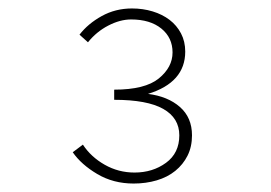

<svg xmlns="http://www.w3.org/2000/svg" viewBox="-20 -832 640 454"><path d="M296 -398Q248 -398 210 -420.5Q172 -443 152 -472L176 -490Q195 -461 227.5 -442.5Q260 -424 298 -424Q341 -424 372.5 -447Q404 -470 404 -512Q404 -553 366 -574.5Q328 -596 250 -596V-620Q323 -620 355.5 -646.5Q388 -673 388 -708Q388 -743 361.5 -764.5Q335 -786 290 -786Q264 -786 236 -771.5Q208 -757 188 -732L168 -750Q188 -776 220.5 -794Q253 -812 292 -812Q318 -812 341 -805Q364 -798 381 -785Q398 -772 408 -753Q418 -734 418 -710Q418 -637 330 -610Q377 -604 405.5 -579Q434 -554 434 -512Q434 -485 423.5 -464Q413 -443 394.5 -428Q376 -413 350.5 -405.5Q325 -398 296 -398Z"/></svg>

Font: Source Code Pro ExtraLight
Style: Regular
Weight: 200
Monospace: yes
Designer: Paul D. Hunt, Teo Tuominen
Foundry: Adobe Systems Incorporated
Version: Version 2.030;PS 1.000;hotconv 16.6.51;makeotf.lib2.5.65220